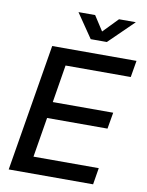

<svg xmlns="http://www.w3.org/2000/svg" viewBox="-100 -1012 829 1082"><g transform="rotate(10 314.5 -470.5)"><path d="M26.4 0 147 -727.5H629.4L613.3 -632.3H240.2L205.1 -417H550.8L534.7 -323.2H189L151.4 -95.2H524.9L509.3 0ZM355 -941.4 409.7 -856.9 491.7 -941.4H587.4L586.9 -940.4L446.3 -803.2H354L260.3 -940.4L260.7 -941.4Z"/></g></svg>

Font: Inter 28pt Medium
Style: Italic
Weight: 500
Italic angle: -9.3988°
Designer: Rasmus Andersson
Foundry: rsms
Version: Version 4.001;git-66647c0bb